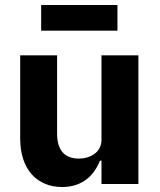

<svg xmlns="http://www.w3.org/2000/svg" viewBox="-20 -738 640 770"><path d="M387 0H535V-516H387V-177C387 -127 342 -102 296 -102C238 -102 209 -137 209 -202V-516H61V-182C61 -57 130 12 229 12C312 12 358 -36 381 -94H387ZM145 -615H451V-718H145Z"/></svg>

Font: IBM Plex Mono
Style: Bold
Weight: 700
Monospace: yes
Designer: Mike Abbink, Paul van der Laan, Pieter van Rosmalen
Foundry: Bold Monday
Version: Version 2.004